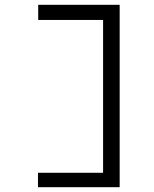

<svg xmlns="http://www.w3.org/2000/svg" viewBox="-20 -690 640 799"><path d="M478 89H138V29H409V-607H139V-670H478Z"/></svg>

Font: Inconsolata Expanded
Style: Regular
Weight: 400
Width: 7
Monospace: yes
Designer: Raph Levien, Cyreal, Brenton Simpson
Foundry: Raph Levien, Cyreal, Google
Version: Version 3.000; ttfautohint (v1.8.2.53-6de2)